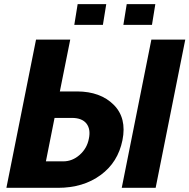

<svg xmlns="http://www.w3.org/2000/svg" viewBox="-20 -901 909 921"><path d="M283.2 -127Q327.1 -127 362.3 -158.2Q397.5 -189.5 406.2 -235.4Q416 -281.2 394.5 -308.6Q373 -335.4 324.7 -335.4H241.7L200.2 -127ZM350.1 -462.4Q461.9 -461.9 525.4 -398.4Q588.9 -335 567.4 -228.5Q545.9 -122.1 462.9 -61.5Q379.4 0 257.8 0H10.7L152.8 -710.9H316.9L267.1 -462.4ZM726.6 0H564L706.1 -710.9H868.7ZM473.6 -781.7H336.4L352.5 -881.3H489.7ZM709 -781.7H571.8L587.9 -881.3H725.1Z"/></svg>

Font: Roboto-BlackItalic
Style: Italic
Weight: 900
Italic angle: -12°
Designer: Google
Version: Version 1.100141; 2013